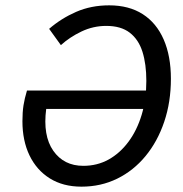

<svg xmlns="http://www.w3.org/2000/svg" viewBox="-20 -687 684 719"><path d="M285 12Q216 12 166.5 -19Q117 -50 90.5 -105Q64 -160 64 -233Q64 -267 68 -292.5Q72 -318 81 -348H547L533 -279H153Q140 -179 179.5 -122.5Q219 -66 292 -66Q344 -66 386.5 -89.5Q429 -113 461 -156Q493 -199 510.5 -257Q528 -315 528 -384Q528 -447 513.5 -493Q499 -539 466 -564.5Q433 -590 378 -590Q329 -590 285 -569Q241 -548 208 -518L164 -579Q209 -618 265 -642.5Q321 -667 389 -667Q463 -667 514.5 -634Q566 -601 593 -539Q620 -477 620 -392Q620 -305 595 -231Q570 -157 525 -102.5Q480 -48 419 -18Q358 12 285 12Z"/></svg>

Font: Source Sans 3 ExtraLight Medium
Style: Italic
Weight: 500
Italic angle: -11°
Version: Version 3.052;hotconv 1.1.0;makeotfexe 2.6.0